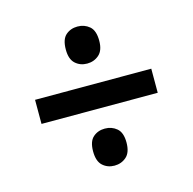

<svg xmlns="http://www.w3.org/2000/svg" viewBox="-76 -632 619 616"><g transform="rotate(-15 233.0 -324.0)"><path d="M232 -432Q209 -432 193 -446.5Q177 -461 177 -493Q177 -527 193 -541Q209 -555 232 -555Q255 -555 271.5 -541Q288 -527 288 -493Q288 -461 271.5 -446.5Q255 -432 232 -432ZM40 -363H426V-283H40ZM232 -93Q209 -93 193 -107.5Q177 -122 177 -155Q177 -188 193 -202Q209 -216 232 -216Q255 -216 271.5 -202Q288 -188 288 -155Q288 -122 271.5 -107.5Q255 -93 232 -93Z"/></g></svg>

Font: Noto Sans Gurmukhi Condensed Medium
Style: Regular
Weight: 500
Width: 3
Designer: Jelle Bosma - Monotype Design Team
Foundry: Monotype Imaging Inc.
Version: Version 2.004; ttfautohint (v1.8.4.7-5d5b)